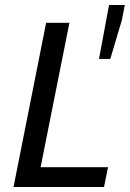

<svg xmlns="http://www.w3.org/2000/svg" viewBox="-20 -746 518 766"><path d="M34 0 164 -655H257L142 -79H411L395 0ZM375 -511 415 -726H478L466 -665L420 -511Z"/></svg>

Font: Source Sans 3 Medium
Style: Italic
Weight: 500
Italic angle: -11°
Designer: Paul D. Hunt
Foundry: Adobe
Version: Version 3.052;hotconv 1.1.0;makeotfexe 2.6.0